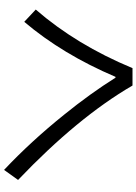

<svg xmlns="http://www.w3.org/2000/svg" viewBox="120 -852 689 970"><g transform="rotate(90 465.0 -367.5)"><path d="M28.8 -203.1Q207.5 -409.2 324.7 -691.9H412.6Q573.7 -415 889.6 -113.8L838.9 -43Q695.3 -178.2 560.1 -346.2Q452.6 -479 373 -606H368.7Q254.9 -338.4 90.8 -145Z"/></g></svg>

Font: BIZ UDPGothic
Style: Regular
Weight: 400
Designer: TypeBank Co., Ltd.
Foundry: Morisawa Inc.
Version: Version 1.051